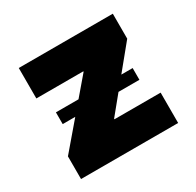

<svg xmlns="http://www.w3.org/2000/svg" viewBox="-123 -678 832 816"><g transform="rotate(-30 292.5 -270.5)"><path d="M54.2 0V-111.3L291.5 -389.2V-391.6H61V-541H522.5V-418.5L304.2 -151.9V-148.9H530.8V0ZM103.5 -241.2V-298.8H480V-241.2Z"/></g></svg>

Font: Inter 17pt Black
Style: Regular
Weight: 900
Version: Version 4.001;git-66647c0bb